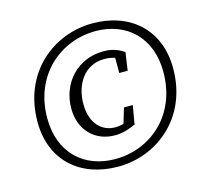

<svg xmlns="http://www.w3.org/2000/svg" viewBox="-102 -798 980 926"><g transform="rotate(-15 388.0 -335.0)"><path d="M378 15C574 15 756 -130 756 -375C756 -570 622 -685 436 -685C239 -685 57 -539 57 -294C57 -99 191 15 378 15ZM374 -24C219 -24 107 -125 107 -299C107 -514 265 -645 440 -645C594 -645 706 -543 706 -371C706 -153 549 -24 374 -24ZM402 -135C443 -135 475 -147 506 -161L522 -254H478L450 -161L493 -193C468 -180 441 -172 413 -172C350 -172 293 -219 293 -320C293 -421 349 -504 446 -504C480 -504 512 -495 532 -478L499 -510V-420H541L554 -510C518 -534 488 -541 451 -541C324 -541 231 -443 231 -314C231 -206 303 -135 402 -135Z"/></g></svg>

Font: Source Serif 4 Variable
Style: Italic
Weight: 400
Italic angle: -12°
Designer: Frank Grießhammer
Foundry: Adobe Systems Incorporated
Version: Version 4.004;hotconv 1.0.116;makeotfexe 2.5.65601